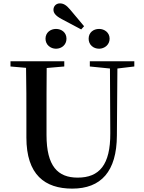

<svg xmlns="http://www.w3.org/2000/svg" viewBox="-20 -1097 849 1135"><path d="M347 -983 460 -923 477 -942 394 -1041C372 -1067 355 -1077 334 -1077C312 -1077 296 -1061 296 -1039C296 -1021 308 -1003 347 -983ZM311 -809C344 -809 373 -832 373 -868C373 -905 344 -926 311 -926C279 -926 249 -905 249 -868C249 -832 279 -809 311 -809ZM566 -809C597 -809 628 -832 628 -868C628 -905 597 -926 566 -926C532 -926 504 -905 504 -868C504 -832 532 -809 566 -809ZM511 -704 630 -692 632 -310C633 -122 567 -47 439 -47C322 -47 255 -114 255 -299V-397C255 -497 255 -597 256 -695L360 -704V-735H42V-704L134 -696C136 -596 136 -496 136 -397V-284C136 -64 245 18 407 18C577 18 670 -83 671 -296L674 -692L774 -704V-735H511Z"/></svg>

Font: Noto Serif HK SemiBold
Style: Regular
Weight: 600
Designer: Ryoko NISHIZUKA 西塚涼子 (kana & ideographs); Frank Grießhammer (Latin, Greek & Cyrillic); Wenlong ZHANG 张文龙 (bopomofo); San
Foundry: Adobe
Version: Version 2.001;hotconv 1.1.0;makeotfexe 2.6.0